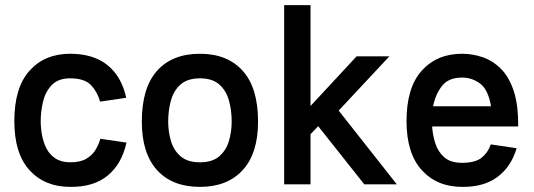

<svg xmlns="http://www.w3.org/2000/svg" viewBox="-20 -720 2087 750"><path d="M254 10Q155 10 95.5 -55Q36 -120 36 -247Q36 -378 95.5 -444Q155 -510 254 -510Q345 -510 400 -465.5Q455 -421 473 -338L371 -323Q361 -360 336 -387Q311 -414 254 -414Q207 -414 182 -387.5Q157 -361 148 -322.5Q139 -284 139 -247Q139 -221 144 -193Q149 -165 161 -141Q173 -117 196 -101.5Q219 -86 254 -86Q293 -86 316.5 -99.5Q340 -113 353 -134.5Q366 -156 372 -178L474 -163Q456 -80 401 -34.5Q346 11 254 10Z M534 -245Q534 -377 593.5 -443.5Q653 -510 761 -510Q868 -510 928 -443.5Q988 -377 988 -245Q988 -121 928 -55.5Q868 10 761 10Q653 10 593.5 -55.5Q534 -121 534 -245ZM761 -86Q809 -86 836 -109Q863 -132 874 -168.5Q885 -205 885 -245Q885 -290 874 -328.5Q863 -367 836 -390.5Q809 -414 761 -414Q713 -414 686 -390.5Q659 -367 648 -328.5Q637 -290 637 -245Q637 -205 648 -168.5Q659 -132 686 -109Q713 -86 761 -86Z M1090 -700H1193V-306L1373 -500H1501L1303 -288L1530 0H1403L1223 -227L1193 -196V0H1090Z M1897 -156 1998 -141Q1977 -69 1923.5 -29Q1870 11 1785 10Q1687 10 1627.5 -55.5Q1568 -121 1568 -247Q1568 -378 1627.5 -444Q1687 -510 1785 -510Q1826 -510 1865.5 -496.5Q1905 -483 1937 -451Q1969 -419 1987 -364Q2005 -309 2004 -226H1668Q1670 -193 1680.5 -160Q1691 -127 1715.5 -105.5Q1740 -84 1785 -84Q1837 -84 1862 -104.5Q1887 -125 1897 -156ZM1785 -417Q1731 -417 1705.5 -383Q1680 -349 1672 -305H1898Q1887 -370 1855.5 -393.5Q1824 -417 1785 -417Z"/></svg>

Font: Haskoy SemiBold
Style: Regular
Weight: 600
Designer: Ertekin Erdin
Foundry: Ertekin Erdin
Version: Version 1.500; ttfautohint (v1.8.3)